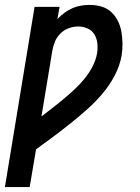

<svg xmlns="http://www.w3.org/2000/svg" viewBox="-51 -548 571 783"><path d="M-31 215 90 -520H192L183 -470Q196 -484 211.5 -495.5Q227 -507 244 -514.5Q261 -522 279 -525Q297 -528 314 -528Q339 -528 362 -521.5Q385 -515 402 -499.5Q419 -484 429.5 -463Q440 -442 444 -419Q448 -396 448.5 -371.5Q449 -347 445 -322Q438 -281 417.5 -241.5Q397 -202 368.5 -168Q340 -134 306.5 -104Q273 -74 238 -46Q203 -18 167.5 8.5Q132 35 96 61L70 215ZM118 -73Q141 -91 164.5 -109Q188 -127 210.5 -146Q233 -165 254.5 -185Q276 -205 294.5 -228Q313 -251 326.5 -277Q340 -303 345 -331Q348 -351 346 -371Q344 -391 334 -407.5Q324 -424 306 -432Q288 -440 268 -440Q249 -440 229.5 -433Q210 -426 195 -411Q180 -396 172.5 -377Q165 -358 162 -339Z"/></svg>

Font: Iosevka SS04 Semibold
Style: Italic
Weight: 600
Italic angle: -9°
Monospace: yes
Designer: Belleve Invis
Foundry: Belleve Invis
Version: Version 19.0.0; ttfautohint (v1.8.4)